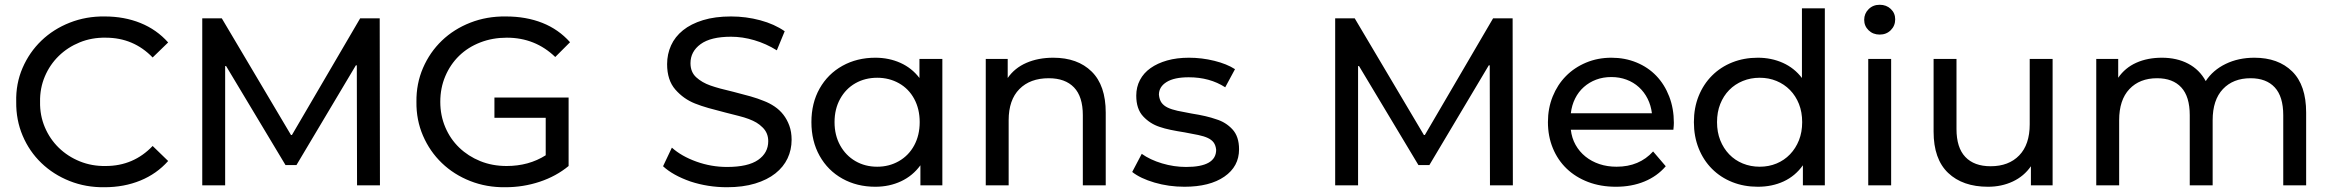

<svg xmlns="http://www.w3.org/2000/svg" viewBox="-20 -777 9775 805"><path d="M48 -350Q46 -426 74.5 -492Q103 -558 153.5 -606.5Q204 -655 272.5 -682Q341 -709 419 -708Q501 -708 569 -680.5Q637 -653 685 -599L620 -536Q540 -619 423 -619Q365 -620 314.5 -599.5Q264 -579 226.5 -542.5Q189 -506 168 -456.5Q147 -407 148 -350Q147 -293 168 -243.5Q189 -194 226.5 -157.5Q264 -121 314.5 -100.5Q365 -80 423 -81Q540 -81 620 -165L685 -102Q637 -48 568.5 -20Q500 8 418 8Q340 9 272 -18Q204 -45 153.5 -93.5Q103 -142 75 -208Q47 -274 48 -350Z M1204 -211 1490 -700H1572L1573 0H1477L1476 -503H1472L1223 -85H1177L928 -500H924V0H828V-700H910L1200 -211Z M2053 -368H2364V-81Q2312 -38 2243 -15Q2174 8 2099 8Q2020 9 1951.5 -18Q1883 -45 1832.5 -93.5Q1782 -142 1753.5 -208Q1725 -274 1726 -350Q1725 -426 1753.5 -492Q1782 -558 1832.5 -606.5Q1883 -655 1952 -682Q2021 -709 2101 -708Q2186 -708 2254 -681Q2322 -654 2370 -600L2308 -538Q2224 -619 2105 -619Q2045 -619 1993.5 -599Q1942 -579 1905 -543Q1868 -507 1847 -457.5Q1826 -408 1826 -350Q1826 -293 1847 -243.5Q1868 -194 1905.5 -158Q1943 -122 1993.5 -101.5Q2044 -81 2104 -81Q2197 -81 2268 -126V-283H2053Z M2760 -80 2797 -158Q2837 -122 2899.5 -99.5Q2962 -77 3028 -77Q3116 -77 3158.5 -106.5Q3201 -136 3201 -185Q3201 -220 3177 -243Q3165 -255 3151.5 -263Q3138 -271 3119.5 -278Q3101 -285 3077 -291Q3053 -297 3022 -305Q2982 -315 2950.5 -324Q2919 -333 2894 -343Q2846 -362 2811.5 -401.5Q2777 -441 2777 -508Q2777 -550 2793.5 -586.5Q2810 -623 2843.5 -650Q2877 -677 2927.5 -692.5Q2978 -708 3045 -708Q3108 -708 3167.5 -692Q3227 -676 3270 -646L3237 -566Q3192 -594 3142.5 -608.5Q3093 -623 3045 -623Q2960 -623 2917.5 -592Q2875 -561 2875 -512Q2875 -475 2899 -453Q2923 -431 2958.5 -418.5Q2994 -406 3055 -392Q3095 -382 3126.5 -373Q3158 -364 3182 -354Q3206 -345 3227.5 -330.5Q3249 -316 3264.5 -296Q3280 -276 3289.5 -250Q3299 -224 3299 -191Q3299 -149 3282 -113Q3265 -77 3231 -50Q3197 -23 3146 -7.5Q3095 8 3028 8Q2948 8 2875 -16Q2801 -42 2760 -80Z M3931 -530V0H3839V-84Q3807 -40 3758 -17Q3709 6 3650 6Q3573 6 3512 -28Q3451 -62 3416.5 -123.5Q3382 -185 3382 -265Q3382 -345 3416.5 -406Q3451 -467 3512 -501Q3573 -535 3650 -535Q3707 -535 3755 -513.5Q3803 -492 3835 -450V-530ZM3836 -265Q3836 -320 3813 -362.5Q3790 -405 3749 -428Q3708 -451 3658 -451Q3607 -451 3566.5 -428Q3526 -405 3502.5 -362.5Q3479 -320 3479 -265Q3479 -210 3502.5 -167.5Q3526 -125 3566.5 -101.5Q3607 -78 3658 -78Q3708 -78 3749 -101.5Q3790 -125 3813 -167.5Q3836 -210 3836 -265Z M4616 -305V0H4520V-294Q4520 -372 4483 -410.5Q4446 -449 4377 -449Q4299 -449 4254 -403.5Q4209 -358 4209 -273V0H4113V-530H4205V-450Q4234 -492 4283.5 -513.5Q4333 -535 4396 -535Q4498 -535 4557 -477Q4616 -419 4616 -305Z M4727 -56 4767 -132Q4802 -107 4852 -92Q4902 -77 4953 -77Q5079 -77 5079 -149Q5077 -168 5068.5 -179.5Q5060 -191 5044 -198.5Q5028 -206 5004 -211Q4980 -216 4947 -222Q4915 -227 4888.5 -232.5Q4862 -238 4842 -245Q4802 -258 4773 -289Q4744 -320 4744 -376Q4744 -412 4759.5 -441.5Q4775 -471 4804 -491.5Q4833 -512 4873.5 -523.5Q4914 -535 4965 -535Q5019 -535 5071.5 -522Q5124 -509 5158 -487L5117 -411Q5052 -453 4964 -453Q4903 -453 4871 -433Q4839 -413 4839 -380Q4841 -359 4850 -346.5Q4859 -334 4875.5 -326Q4892 -318 4917 -312.5Q4942 -307 4976 -301Q5040 -291 5079 -277Q5119 -265 5147 -235Q5175 -205 5175 -151Q5175 -79 5113.5 -36.5Q5052 6 4946 6Q4880 6 4820.5 -11.5Q4761 -29 4727 -56Z M5954 -211 6240 -700H6322L6323 0H6227L6226 -503H6222L5973 -85H5927L5678 -500H5674V0H5578V-700H5660L5950 -211Z M6996 -233H6566Q6570 -198 6586 -169.5Q6602 -141 6627.5 -120.5Q6653 -100 6686 -89Q6719 -78 6758 -78Q6853 -78 6911 -142L6964 -80Q6928 -38 6874.5 -16Q6821 6 6755 6Q6691 6 6638.5 -14Q6586 -34 6548.5 -70Q6511 -106 6490.5 -156Q6470 -206 6470 -265Q6470 -323 6490 -372.5Q6510 -422 6545.5 -458Q6581 -494 6630 -514.5Q6679 -535 6736 -535Q6793 -535 6841.5 -515Q6890 -495 6924.5 -459Q6959 -423 6978.5 -372.5Q6998 -322 6998 -262Q6998 -257 6997.5 -249.5Q6997 -242 6996 -233ZM6566 -302H6906Q6902 -335 6888 -363Q6874 -391 6851.5 -411.5Q6829 -432 6799.5 -443Q6770 -454 6736 -454Q6701 -454 6672 -443Q6643 -432 6620.5 -412Q6598 -392 6584 -364Q6570 -336 6566 -302Z M7631 -742V0H7539V-84Q7507 -39 7458.5 -16.5Q7410 6 7350 6Q7292 6 7243 -13.5Q7194 -33 7158 -69Q7122 -105 7102 -155Q7082 -205 7082 -265Q7082 -325 7102 -374.5Q7122 -424 7158 -460Q7194 -496 7243 -515.5Q7292 -535 7350 -535Q7407 -535 7455 -513.5Q7503 -492 7535 -450V-742ZM7536 -265Q7536 -307 7522.5 -341Q7509 -375 7485 -399.5Q7461 -424 7428.5 -437.5Q7396 -451 7358 -451Q7320 -451 7287 -437.5Q7254 -424 7230 -399.5Q7206 -375 7192.5 -341Q7179 -307 7179 -265Q7179 -223 7192.5 -189Q7206 -155 7230 -130Q7254 -105 7287 -91.5Q7320 -78 7358 -78Q7396 -78 7428.5 -91.5Q7461 -105 7485 -130Q7509 -155 7522.5 -189Q7536 -223 7536 -265Z M7813 -530H7909V0H7813ZM7796 -694Q7796 -720 7814.5 -738.5Q7833 -757 7861 -757Q7889 -757 7907.5 -739.5Q7926 -722 7926 -696Q7926 -669 7907.5 -650.5Q7889 -632 7861 -632Q7833 -632 7814.5 -650Q7796 -668 7796 -694Z M8586 -530V0H8495V-80Q8466 -38 8419 -16Q8372 6 8315 6Q8209 6 8148 -52Q8087 -110 8087 -225V-530H8183V-236Q8183 -158 8220 -119Q8257 -80 8326 -80Q8402 -80 8446 -125.5Q8490 -171 8490 -256V-530Z M9649 -305V0H9553V-294Q9553 -372 9517.5 -410.5Q9482 -449 9416 -449Q9343 -449 9300 -403.5Q9257 -358 9257 -273V0H9161V-294Q9161 -372 9125.5 -410.5Q9090 -449 9024 -449Q8951 -449 8908 -403.5Q8865 -358 8865 -273V0H8769V-530H8861V-451Q8890 -493 8937 -514Q8984 -535 9044 -535Q9107 -535 9154.5 -510Q9202 -485 9228 -437Q9258 -483 9311.5 -509Q9365 -535 9432 -535Q9532 -535 9590.5 -477.5Q9649 -420 9649 -305Z"/></svg>

Font: CMG Sans Medium
Style: Regular
Weight: 500
Designer: Julieta Ulanovsky
Foundry: Julieta Ulanovsky
Version: Version 7.200